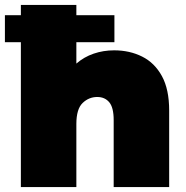

<svg xmlns="http://www.w3.org/2000/svg" viewBox="-25 -762 757 782"><path d="M60 0V-590H-5V-700H60V-742H286V-700H441V-590H286V-503Q317 -530 356.5 -543.5Q396 -557 440 -557Q503 -557 554 -531.5Q605 -506 634.5 -452Q664 -398 664 -312V0H438V-273Q438 -324 420 -345.5Q402 -367 371 -367Q337 -367 311.5 -342.5Q286 -318 286 -257V0Z"/></svg>

Font: Montserrat Black
Style: Regular
Weight: 900
Designer: Julieta Ulanovsky
Foundry: Julieta Ulanovsky
Version: Version 9.000; ttfautohint (v1.8.4.7-5d5b)